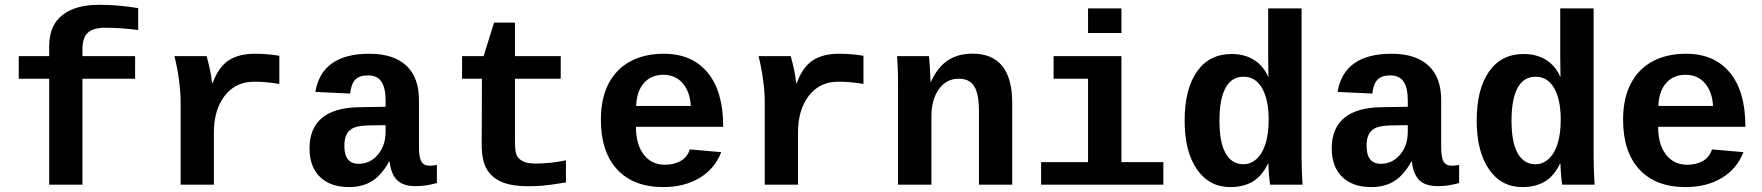

<svg xmlns="http://www.w3.org/2000/svg" viewBox="-20 -759 7241 789"><path d="M318.8 -435.5V0H182.1V-435.5H57.1V-528.3H182.1V-568.8Q182.1 -653.8 235.6 -696.5Q289.1 -739.3 388.2 -739.3Q465.8 -739.3 547.9 -725.6V-635.7Q474.6 -645 412.1 -645Q364.3 -645 341.6 -625.2Q318.8 -605.5 318.8 -556.2V-528.3H535.2V-435.5Z M1127.9 -414.1Q1073.2 -423.3 1024.4 -423.3Q948.2 -423.3 903.6 -365.7Q858.9 -308.1 858.9 -213.9V0H722.2V-342.3Q722.2 -379.4 715.6 -429.7Q709 -480 696.8 -528.3H829.1Q846.7 -464.8 851.6 -417H853.5Q877.9 -483.4 919.4 -510.7Q960.9 -538.1 1027.3 -538.1Q1078.1 -538.1 1127.9 -529.8Z M1414.6 9.8Q1337.9 9.8 1294.9 -32Q1252 -73.7 1252 -149.4Q1252 -231.4 1303 -274.2Q1354 -316.9 1455.6 -318.4L1564.5 -320.3V-347.2Q1564.5 -397.5 1547.4 -423.3Q1530.3 -449.2 1492.2 -449.2Q1456.5 -449.2 1439.7 -431.4Q1422.9 -413.6 1418.9 -374.5L1275.9 -381.3Q1302.2 -538.1 1498 -538.1Q1596.7 -538.1 1649.2 -489.7Q1701.7 -441.4 1701.7 -347.7V-156.2Q1701.7 -111.8 1711.7 -95Q1721.7 -78.1 1745.1 -78.1Q1760.7 -78.1 1775.4 -81.1V-6.8Q1763.2 -3.9 1753.4 -1.5Q1743.7 1 1733.9 2.4Q1724.1 3.9 1713.1 4.9Q1702.1 5.9 1687.5 5.9Q1635.7 5.9 1611.1 -19.5Q1586.4 -44.9 1581.5 -94.2H1578.6Q1547.9 -39.1 1508.5 -14.6Q1469.2 9.8 1414.6 9.8ZM1564.5 -244.6 1499 -243.7Q1455.1 -242.7 1435.3 -234.6Q1415.5 -226.6 1405.3 -208.7Q1395 -190.9 1395 -160.2Q1395 -85.9 1453.6 -85.9Q1501 -85.9 1532.7 -123.3Q1564.5 -160.6 1564.5 -217.8Z M1960.4 -435.5H1878.9V-528.3H1967.3L2010.3 -666H2096.2V-528.3H2284.2V-435.5H2096.2V-176.8Q2096.2 -133.8 2104.2 -118.9Q2112.3 -104 2130.4 -95.5Q2148.4 -86.9 2181.2 -86.9Q2241.7 -86.9 2305.7 -100.1V-9.3Q2236.3 2 2207.5 4.2Q2178.7 6.3 2147.5 6.3Q2085.4 6.3 2043.7 -10.5Q2002 -27.3 1980.7 -63.2Q1959.5 -99.1 1959.5 -164.1Z M2706.1 9.8Q2583 9.8 2516.1 -62.7Q2449.2 -135.3 2449.2 -266.6Q2449.2 -354.5 2480.7 -415Q2512.2 -475.6 2570.3 -506.8Q2628.4 -538.1 2708 -538.1Q2823.7 -538.1 2887.7 -460.9Q2951.7 -383.8 2951.7 -241.7V-237.8H2593.3Q2593.3 -166 2625.2 -124Q2657.2 -82 2712.9 -82Q2749 -82 2776.9 -97.4Q2804.7 -112.8 2814.5 -145L2943.8 -133.8Q2917 -64.9 2854.5 -27.6Q2792 9.8 2706.1 9.8ZM2706.1 -451.7Q2655.8 -451.7 2626 -417.7Q2596.2 -383.8 2594.2 -323.7H2818.8Q2815.4 -382.3 2785.4 -417Q2755.4 -451.7 2706.1 -451.7Z M3528.3 -414.1Q3473.6 -423.3 3424.8 -423.3Q3348.6 -423.3 3304 -365.7Q3259.3 -308.1 3259.3 -213.9V0H3122.6V-342.3Q3122.6 -379.4 3116 -429.7Q3109.4 -480 3097.2 -528.3H3229.5Q3247.1 -464.8 3252 -417H3253.9Q3278.3 -483.4 3319.8 -510.7Q3361.3 -538.1 3427.7 -538.1Q3478.5 -538.1 3528.3 -529.8Z M4002.9 0V-302.2Q4002.9 -371.1 3984.1 -403.3Q3965.3 -435.5 3919.4 -435.5Q3868.7 -435.5 3838.1 -392.3Q3807.6 -349.1 3807.6 -283.2V0H3670.4V-410.2Q3670.4 -452.6 3669.2 -479.7Q3668 -506.8 3666.5 -528.3H3797.4Q3798.8 -519 3801.3 -478.8Q3803.7 -438.5 3803.7 -423.3H3805.7Q3833.5 -483.9 3875.5 -511.2Q3917.5 -538.6 3975.6 -538.6Q4139.6 -538.6 4139.6 -335.4V0Z M4588.4 -92.8H4760.7V0H4258.3V-92.8H4451.2V-435.5H4309.6V-528.3H4588.4ZM4451.2 -623.5V-724.6H4588.4V-623.5Z M5199.7 0Q5197.8 -7.3 5195.1 -36.9Q5192.4 -66.4 5192.4 -85.9H5190.4Q5164.6 -33.7 5126.5 -12Q5088.4 9.8 5036.1 9.8Q4948.7 9.8 4898.4 -63.5Q4848.1 -136.7 4848.1 -263.2Q4848.1 -392.6 4898.7 -464.8Q4949.2 -537.1 5041.5 -537.1Q5093.8 -537.1 5132.3 -513.4Q5170.9 -489.7 5191.4 -443.8H5192.4L5191.4 -530.8V-724.6H5328.6V-115.2Q5328.6 -66.4 5332.5 0ZM5193.4 -266.6Q5193.4 -351.1 5166 -397.5Q5138.7 -443.8 5090.3 -443.8Q5041.5 -443.8 5016.4 -398.2Q4991.2 -352.5 4991.2 -263.2Q4991.2 -173.3 5016.8 -128.7Q5042.5 -84 5089.4 -84Q5119.6 -84 5143.6 -105.7Q5167.5 -127.4 5180.4 -168Q5193.4 -208.5 5193.4 -266.6Z M5615.2 9.8Q5538.6 9.8 5495.6 -32Q5452.6 -73.7 5452.6 -149.4Q5452.6 -231.4 5503.7 -274.2Q5554.7 -316.9 5656.2 -318.4L5765.1 -320.3V-347.2Q5765.1 -397.5 5748 -423.3Q5731 -449.2 5692.9 -449.2Q5657.2 -449.2 5640.4 -431.4Q5623.5 -413.6 5619.6 -374.5L5476.6 -381.3Q5502.9 -538.1 5698.7 -538.1Q5797.4 -538.1 5849.9 -489.7Q5902.3 -441.4 5902.3 -347.7V-156.2Q5902.3 -111.8 5912.4 -95Q5922.4 -78.1 5945.8 -78.1Q5961.4 -78.1 5976.1 -81.1V-6.8Q5963.9 -3.9 5954.1 -1.5Q5944.3 1 5934.6 2.4Q5924.8 3.9 5913.8 4.9Q5902.8 5.9 5888.2 5.9Q5836.4 5.9 5811.8 -19.5Q5787.1 -44.9 5782.2 -94.2H5779.3Q5748.5 -39.1 5709.2 -14.6Q5669.9 9.8 5615.2 9.8ZM5765.1 -244.6 5699.7 -243.7Q5655.8 -242.7 5636 -234.6Q5616.2 -226.6 5606 -208.7Q5595.7 -190.9 5595.7 -160.2Q5595.7 -85.9 5654.3 -85.9Q5701.7 -85.9 5733.4 -123.3Q5765.1 -160.6 5765.1 -217.8Z M6399.9 0Q6397.9 -7.3 6395.3 -36.9Q6392.6 -66.4 6392.6 -85.9H6390.6Q6364.7 -33.7 6326.7 -12Q6288.6 9.8 6236.3 9.8Q6148.9 9.8 6098.6 -63.5Q6048.3 -136.7 6048.3 -263.2Q6048.3 -392.6 6098.9 -464.8Q6149.4 -537.1 6241.7 -537.1Q6293.9 -537.1 6332.5 -513.4Q6371.1 -489.7 6391.6 -443.8H6392.6L6391.6 -530.8V-724.6H6528.8V-115.2Q6528.8 -66.4 6532.7 0ZM6393.6 -266.6Q6393.6 -351.1 6366.2 -397.5Q6338.9 -443.8 6290.5 -443.8Q6241.7 -443.8 6216.6 -398.2Q6191.4 -352.5 6191.4 -263.2Q6191.4 -173.3 6217 -128.7Q6242.7 -84 6289.6 -84Q6319.8 -84 6343.8 -105.7Q6367.7 -127.4 6380.6 -168Q6393.6 -208.5 6393.6 -266.6Z M6906.7 9.8Q6783.7 9.8 6716.8 -62.7Q6649.9 -135.3 6649.9 -266.6Q6649.9 -354.5 6681.4 -415Q6712.9 -475.6 6771 -506.8Q6829.1 -538.1 6908.7 -538.1Q7024.4 -538.1 7088.4 -460.9Q7152.3 -383.8 7152.3 -241.7V-237.8H6793.9Q6793.9 -166 6825.9 -124Q6857.9 -82 6913.6 -82Q6949.7 -82 6977.5 -97.4Q7005.4 -112.8 7015.1 -145L7144.5 -133.8Q7117.7 -64.9 7055.2 -27.6Q6992.7 9.8 6906.7 9.8ZM6906.7 -451.7Q6856.4 -451.7 6826.7 -417.7Q6796.9 -383.8 6794.9 -323.7H7019.5Q7016.1 -382.3 6986.1 -417Q6956.1 -451.7 6906.7 -451.7Z"/></svg>

Font: Liberation Mono
Style: Bold
Weight: 700
Monospace: yes
Designer: Steve Matteson
Foundry: Ascender Corporation
Version: Version 2.1.5